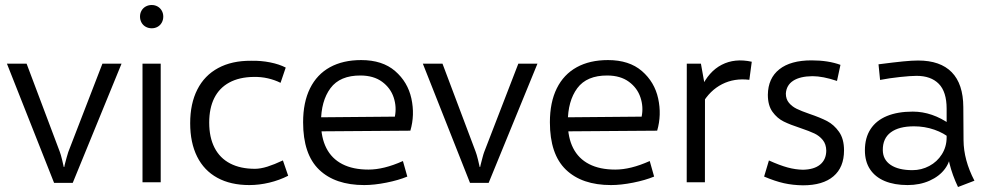

<svg xmlns="http://www.w3.org/2000/svg" viewBox="-20 -731 3952 770"><path d="M7.8 -475.6H86.7L219.4 -123.3Q223.8 -112.1 228.9 -90.9Q234 -69.8 235.7 -61.3H237.7L240.1 -72.5Q243.5 -85.1 247.3 -99.5Q251 -113.9 253.8 -121.3L390.7 -475.6H467.4L271.7 2.4H196.9Z M588.4 -617.6Q575.3 -617.6 564.4 -623.6Q553.6 -629.6 547.5 -640.5Q541.5 -651.4 541.5 -664.6Q541.5 -677.6 547.5 -688.2Q553.6 -698.9 564.4 -704.9Q575.3 -710.9 588.4 -710.9Q601.6 -710.9 612.1 -704.9Q622.7 -698.9 628.7 -688.2Q634.8 -677.6 634.8 -664.5Q634.8 -651.4 628.8 -640.5Q622.8 -629.6 612.2 -623.6Q601.6 -617.6 588.4 -617.6ZM551.5 -475.6H624.5V0H551.5Z M979.9 11.2Q904.9 11.2 851.6 -18Q798.3 -47.2 770.5 -103Q742.7 -158.7 742.7 -236.8Q742.7 -315.6 771.4 -372Q800 -428.5 854.9 -458.1Q909.7 -487.8 986.7 -487.3Q1026.6 -488.2 1063.4 -480.8Q1100.1 -473.4 1125.9 -460L1105.1 -398.8Q1082 -410.5 1054.1 -416.9Q1026.2 -423.2 997.2 -422.5Q939.7 -421.8 899.7 -400.1Q859.6 -378.4 839.3 -337.7Q819 -297 819 -239.3Q819 -180.2 840.4 -138.5Q861.8 -96.8 903 -75.4Q944.2 -54 1002.3 -54Q1024.5 -54 1052.4 -62.7Q1080.2 -71.5 1114.3 -87.6H1114.6L1135.7 -26.2Q1100.7 -8.3 1060 1.5Q1019.3 11.2 979.9 11.2Z M1440.7 11.2Q1324.1 11.2 1259.8 -50.5Q1195.6 -112.3 1195.6 -240.7Q1195.6 -320.8 1223.3 -376.7Q1251 -432.6 1303.2 -461.4Q1355.5 -490.1 1428.5 -490.1Q1513.7 -490.1 1564.5 -446.1Q1615.4 -402.1 1629.8 -336.1Q1644.2 -270 1625.7 -206.9L1227.8 -204L1232.2 -260.3L1563.5 -263.2Q1571.4 -302.1 1558.8 -340.2Q1546.1 -378.3 1512.4 -403.1Q1478.6 -427.9 1426.3 -428.2Q1343.5 -428.7 1305.4 -377.4Q1267.3 -326 1267.3 -240.2Q1267.3 -179.3 1288.8 -137.1Q1310.3 -94.8 1352.8 -72.9Q1395.4 -50.9 1457.8 -50.9Q1488.3 -50.9 1522.5 -59.3Q1556.8 -67.7 1595.9 -85.2L1613.5 -22.9Q1578.5 -8.3 1529.5 1.5Q1480.5 11.2 1440.7 11.2Z M1675.8 -475.6H1754.6L1887.3 -123.3Q1891.7 -112.1 1896.9 -90.9Q1902 -69.8 1903.7 -61.3H1905.6L1908.1 -72.5Q1911.5 -85.1 1915.2 -99.5Q1918.9 -113.9 1921.8 -121.3L2058.7 -475.6H2135.4L1939.7 2.4H1864.9Z M2430.4 11.2Q2313.8 11.2 2249.6 -50.5Q2185.3 -112.3 2185.3 -240.7Q2185.3 -320.8 2213 -376.7Q2240.7 -432.6 2293 -461.4Q2345.2 -490.1 2418.2 -490.1Q2503.4 -490.1 2554.3 -446.1Q2605.1 -402.1 2619.5 -336.1Q2633.9 -270 2615.5 -206.9L2217.5 -204L2221.9 -260.3L2553.2 -263.2Q2561.2 -302.1 2548.5 -340.2Q2535.9 -378.3 2502.1 -403.1Q2468.4 -427.9 2416 -428.2Q2333.3 -428.7 2295.2 -377.4Q2257.1 -326 2257.1 -240.2Q2257.1 -179.3 2278.6 -137.1Q2300 -94.8 2342.6 -72.9Q2385.1 -50.9 2447.5 -50.9Q2478 -50.9 2512.3 -59.3Q2546.5 -67.7 2585.7 -85.2L2603.3 -22.9Q2568.2 -8.3 2519.2 1.5Q2470.2 11.2 2430.4 11.2Z M2734.3 -475.6H2791L2807.3 -384.6L2807 0H2734ZM2792.1 -378.4Q2822.1 -444.3 2874.5 -471.3Q2926.8 -498.3 2994.9 -483.4L2985.2 -410.9Q2924.9 -418.3 2875.9 -393.4Q2826.8 -368.4 2795.8 -314.7Z M3200.2 12.2Q3159.9 11.7 3123.8 3.7Q3087.8 -4.4 3044.4 -22.9L3063.7 -87.5Q3106.9 -68 3138.5 -59.4Q3170.2 -50.8 3200.2 -50.3Q3245 -51.1 3269.1 -71Q3293.2 -90.8 3293.7 -126.6Q3293.3 -152.8 3279.6 -169.6Q3265.9 -186.4 3246 -195.8Q3226.2 -205.2 3191.3 -217Q3149 -230.8 3122.9 -243.7Q3096.8 -256.6 3078.1 -282.4Q3059.4 -308.2 3059.4 -351Q3060.3 -417.4 3105.5 -453.1Q3150.6 -488.9 3234.6 -488.9Q3301.4 -488.9 3350.6 -470.9L3336.7 -406.4Q3279.9 -425.5 3238.3 -425.5Q3188.6 -425 3161.1 -407.2Q3133.7 -389.4 3131.6 -355.8Q3131.6 -333.3 3144.2 -318.4Q3156.7 -303.6 3175.2 -294.6Q3193.7 -285.6 3225.7 -274.5Q3269.8 -259.6 3297.3 -245.2Q3324.8 -230.7 3344.8 -202.4Q3364.9 -174.1 3364.9 -127.8Q3364.9 -59.9 3322.4 -23.9Q3280 12.2 3200.2 12.2Z M3822 19Q3776.4 -76.9 3776.4 -167.5V-294.9Q3776.4 -363 3744.9 -394.9Q3713.4 -426.8 3655.8 -426.8Q3632.4 -426.8 3589.4 -422.2Q3546.3 -417.6 3509.5 -410.4L3503.2 -473.1Q3566.7 -481.3 3602.3 -484.8Q3637.9 -488.3 3662.1 -488.3Q3750.9 -488.3 3796.8 -441.4Q3842.8 -394.5 3843.3 -301.8L3844.2 -168.5Q3844.7 -89.2 3887.9 -6.3ZM3619.9 11.2Q3566.9 11.2 3528.4 -4.8Q3489.9 -20.9 3469.2 -52.1Q3448.6 -83.3 3448.6 -128.1Q3448.6 -178.5 3471.3 -213.2Q3493.9 -247.9 3537 -265.7Q3580.1 -283.4 3640.6 -283.4Q3679.6 -283.4 3717.3 -270.5Q3755.1 -257.6 3790.5 -232.2L3792 -174.8Q3765.5 -197.6 3726.9 -211Q3688.2 -224.4 3645.5 -224.4Q3585 -224.4 3552.4 -200.2Q3519.9 -176 3520.4 -128.8Q3520.8 -90.7 3552 -69.6Q3583.3 -48.6 3639.4 -48.6Q3675.2 -48.6 3706.7 -65.3Q3738.3 -82 3757.3 -112.2Q3776.4 -142.5 3776.4 -180.2L3791.5 -117.7Q3791.5 -83.1 3769.3 -53.5Q3747.2 -23.9 3707.9 -6.3Q3668.6 11.2 3619.9 11.2Z"/></svg>

Font: DavidDev Light
Style: Regular
Weight: 300
Designer: David.dev
Foundry: David.dev
Version: Version 1.001;FEAKit 1.0